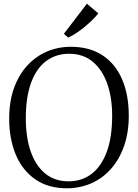

<svg xmlns="http://www.w3.org/2000/svg" viewBox="-20 -1003 743 1034"><path d="M344.5 11Q242 12 171.8 -36Q101.5 -84 65.5 -169Q29.5 -254 29.5 -364.5Q29.5 -456 55 -527.5Q80.5 -599 126 -649Q171.5 -699 231.8 -725Q292 -751 361.5 -751Q462.5 -751 532 -705.2Q601.5 -659.5 637.5 -576Q673.5 -492.5 673.5 -380Q673.5 -289 648.2 -217Q623 -145 578.2 -94.2Q533.5 -43.5 473.8 -16.8Q414 10 344.5 11ZM349.5 -26.5Q420 -26.5 472.5 -66Q525 -105.5 554.5 -184Q584 -262.5 584 -380Q584 -477 557.5 -552.2Q531 -627.5 479.5 -670.5Q428 -713.5 352.5 -713.5Q282.5 -713.5 230 -675.2Q177.5 -637 148.2 -559.5Q119 -482 119 -364.5Q119 -263 145.5 -187Q172 -111 223.2 -68.8Q274.5 -26.5 349.5 -26.5ZM347 -801 324 -821 448 -983 509.5 -931Q497.5 -915.5 478 -896.2Q458.5 -877 435.5 -858Q412.5 -839 389.5 -824Q366.5 -809 348 -801Z"/></svg>

Font: Merriweather 72pt Light
Style: Regular
Weight: 300
Version: Version 2.100